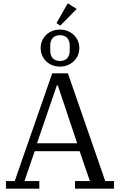

<svg xmlns="http://www.w3.org/2000/svg" viewBox="-20 -1142 726 1162"><path d="M16 -46H69L296 -698H391L617 -46H670V0H434V-46H524L462 -227H190L128 -46H218V0H16ZM204 -275H447L330 -625H324ZM343 -773Q371 -773 386.5 -789.5Q402 -806 402 -836V-866Q402 -896 386.5 -912.5Q371 -929 343 -929Q315 -929 299.5 -912.5Q284 -896 284 -866V-836Q284 -806 299.5 -789.5Q315 -773 343 -773ZM343 -739Q318 -739 296.5 -747.5Q275 -756 259.5 -771Q244 -786 235 -806.5Q226 -827 226 -851Q226 -875 235 -895.5Q244 -916 259.5 -931Q275 -946 296.5 -954.5Q318 -963 343 -963Q368 -963 389 -954.5Q410 -946 426 -931Q442 -916 451 -895.5Q460 -875 460 -851Q460 -827 451 -806.5Q442 -786 426 -771Q410 -756 389 -747.5Q368 -739 343 -739ZM322 -1002 390 -1122 444 -1088 345 -987Z"/></svg>

Font: IBM Plex Serif
Style: Regular
Weight: 400
Designer: Mike Abbink, Paul van der Laan, Pieter van Rosmalen
Foundry: Bold Monday
Version: Version 2.6